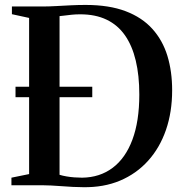

<svg xmlns="http://www.w3.org/2000/svg" viewBox="-20 -770 759 798"><path d="M325 8Q305.5 8 282.5 6.8Q259.5 5.5 236.2 3.8Q213 2 192.5 1Q172 0 157.5 0H27.5V-31.5L101 -46.5V-695.5L29.5 -711V-743H155.5Q183.5 -743 214 -744.8Q244.5 -746.5 275.2 -748Q306 -749.5 335.5 -749.5Q433.5 -749.5 502 -723.5Q570.5 -697.5 613.2 -650Q656 -602.5 675.8 -537.8Q695.5 -473 695.5 -395Q695.5 -304.5 669.8 -230Q644 -155.5 595.5 -101.8Q547 -48 478.8 -19.2Q410.5 9.5 325 8ZM321.5 -31.5Q395 -32.5 448.2 -72.5Q501.5 -112.5 530.2 -189.2Q559 -266 559 -377Q559 -456.5 544.2 -518.2Q529.5 -580 499.5 -623Q469.5 -666 423.2 -688.2Q377 -710.5 313.5 -710.5Q295 -710.5 278 -708.8Q261 -707 247.5 -705.2Q234 -703.5 227.5 -703V-43.5Q240.5 -39.5 256.5 -36.8Q272.5 -34 289.2 -32.8Q306 -31.5 321.5 -31.5ZM44.5 -366V-409.5H363.5V-366Z"/></svg>

Font: Merriweather 96pt SemiBold
Style: Regular
Weight: 600
Version: Version 2.100